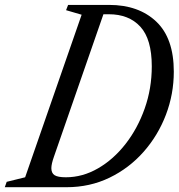

<svg xmlns="http://www.w3.org/2000/svg" viewBox="-75 -782 746 802"><path d="M-55 0 -47 -22.5 30 -41.5 266 -720.5 201 -739.5 209.5 -761.5H380.5Q504 -761.5 577.5 -692Q651 -622.5 651 -482.5Q651 -389 618 -302.5Q585 -216 524.8 -147.8Q464.5 -79.5 382.5 -39.8Q300.5 0 202.5 0ZM200 -41.5Q270 -41.5 334.5 -78.8Q399 -116 449.5 -180.8Q500 -245.5 529.5 -329Q559 -412.5 559 -505Q559 -618.5 511.2 -670.5Q463.5 -722.5 379.5 -722.5H357L150.5 -128Q139.5 -97 139.5 -79.5Q139.5 -59 153 -50.2Q166.5 -41.5 200 -41.5Z"/></svg>

Font: Libre Caslon Condensed
Style: Italic
Weight: 400
Italic angle: -22.583°
Designer: Pablo Impallari, Rodrigo Fuenzalida, Katja Schimmel, Ertekin Erdin
Foundry: Pablo Impallari, Rodrigo Fuenzalida
Version: Version 2.000;gftools[0.9.33]